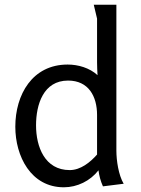

<svg xmlns="http://www.w3.org/2000/svg" viewBox="-20 -782 598 815"><path d="M267 -508C117 -508 45 -380 45 -244C45 -119 111 13 251 13C308 13 363 -14 398 -59C401 -36 407 -13 417 9L505 -2C483 -39 474 -101 474 -143V-762H378L392 -703V-517C392 -499 393 -481 394 -463C360 -494 312 -508 267 -508ZM269 -440C356 -440 392 -373 392 -294V-126C363 -93 322 -60 276 -60C170 -60 133 -159 133 -250C133 -338 164 -440 269 -440Z"/></svg>

Font: Rosario
Style: Regular
Weight: 400
Designer: Hector Gatti
Foundry: Omnibus Type
Version: Version 1.100